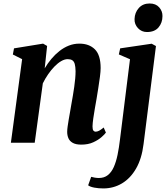

<svg xmlns="http://www.w3.org/2000/svg" viewBox="-20 -800 936 1076"><path d="M230.5 -417Q247 -445 268 -470Q289 -495 313.5 -514.2Q338 -533.5 366 -544.5Q394 -555.5 425 -555.5Q479.5 -555.5 511.8 -523.5Q544 -491.5 544 -418.5Q544 -399.5 540 -369.2Q536 -339 530.8 -306.2Q525.5 -273.5 521 -245.5Q516.5 -220 511.5 -191.5Q506.5 -163 502.8 -136.8Q499 -110.5 498.5 -91.5Q498.5 -74 503.5 -68Q508.5 -62 515.5 -62Q524.5 -62 535 -67.2Q545.5 -72.5 561 -85.5L573.5 -57Q567.5 -48 549.5 -32Q531.5 -16 503 -2.8Q474.5 10.5 435.5 10.5Q405.5 10.5 388 0.8Q370.5 -9 363.5 -25.2Q356.5 -41.5 356.5 -61Q356.5 -73 359 -91Q361.5 -109 365.2 -130.8Q369 -152.5 373 -175.2Q377 -198 380.5 -219Q384.5 -240.5 388.5 -264.5Q392.5 -288.5 396 -312.8Q399.5 -337 401.5 -359.5Q403.5 -382 403.5 -401Q403 -427 398.8 -441.8Q394.5 -456.5 384.8 -462.5Q375 -468.5 359 -468.5Q342 -468.5 323 -457.5Q304 -446.5 285.2 -427.2Q266.5 -408 249.8 -383.8Q233 -359.5 220 -333L174.5 0H41L104 -468.5L52 -494.5L58.5 -529L221.5 -555.5L244 -542.5ZM784.5 7.5Q774.5 89 742.8 144.2Q711 199.5 663.5 227.8Q616 256 559 256Q532 256 508.5 251.5Q485 247 474 238.5L491 191Q498.5 193.5 511.2 195.5Q524 197.5 534 197.5Q564 197.5 584.2 181.5Q604.5 165.5 617.5 136.5Q630.5 107.5 638.8 67.8Q647 28 652.5 -19L708.5 -468L646 -495L653.5 -529L830 -555L854 -542ZM803.5 -620.5Q773.5 -620.5 753.2 -642.2Q733 -664 734 -693Q735 -729.5 757.8 -755Q780.5 -780.5 818.5 -780.5Q853 -780.5 872 -759Q891 -737.5 890.5 -710Q890.5 -672.5 868.5 -646.5Q846.5 -620.5 803.5 -620.5Z"/></svg>

Font: Merriweather 48pt
Style: Bold Italic
Weight: 700
Italic angle: -7.8°
Version: Version 2.101